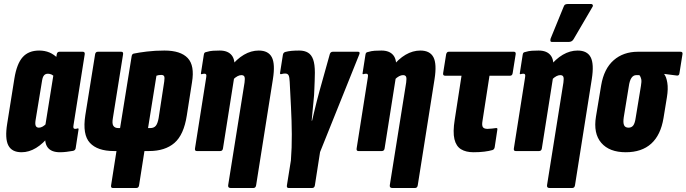

<svg xmlns="http://www.w3.org/2000/svg" viewBox="-20 -756 3436 961"><path d="M88 6Q39 6 21.5 -28.5Q4 -63 16 -137L52 -363Q64 -437 93.5 -470Q123 -503 176 -503Q204 -503 227 -493.5Q250 -484 272 -462L256 -368Q247 -379 238 -383Q229 -387 220 -387Q212 -387 206.5 -384Q201 -381 197 -374Q193 -367 191 -355L158 -154Q155 -135 159 -126Q163 -117 175 -117Q184 -117 194.5 -123Q205 -129 215 -141L229 -79Q196 -37 160.5 -15.5Q125 6 88 6ZM280 6Q193 6 208 -91L210 -104L205 -117L254 -422L258 -447L264 -484Q266 -497 278 -497H394Q406 -497 404 -484L348 -130Q346 -119 348 -115Q350 -111 356 -111Q359 -111 362 -111.5Q365 -112 367 -113Q375 -115 373 -107L359 -16Q358 -4 346 -1Q329 2 312.5 4Q296 6 280 6Z M545 185Q534 185 536 172L563 0H550Q468 0 430 -41Q392 -82 407 -179L456 -484Q458 -497 470 -497H587Q598 -497 596 -484L545 -165Q540 -137 547.5 -126Q555 -115 572 -115H581L639 -475Q641 -487 651 -488Q674 -493 715 -498Q756 -503 803 -503Q884 -503 919.5 -465.5Q955 -428 941 -344L915 -178Q900 -81 853 -40.5Q806 0 726 0H703L676 172Q674 185 662 185ZM721 -115H732Q750 -115 759.5 -126Q769 -137 774 -165L802 -348Q805 -368 801.5 -374.5Q798 -381 787 -381Q780 -381 774 -380Q768 -379 763 -377Z M1135 185Q1120 185 1122 171L1204 -343Q1207 -364 1203.5 -372Q1200 -380 1188 -380Q1179 -380 1168.5 -374.5Q1158 -369 1147 -358L1132 -419Q1165 -461 1201 -482Q1237 -503 1275 -503Q1323 -503 1340.5 -469.5Q1358 -436 1346 -360L1262 171Q1260 185 1248 185ZM965 0Q954 0 956 -13L1012 -368Q1014 -379 1012 -383Q1010 -387 1004 -387Q1000 -387 997 -386.5Q994 -386 991 -385Q984 -383 986 -391L1000 -481Q1001 -489 1004 -492Q1007 -495 1014 -496Q1030 -501 1046.5 -502Q1063 -503 1080 -503Q1121 -503 1140 -479Q1159 -455 1152 -407L1150 -395L1154 -380L1096 -13Q1094 0 1082 0Z M1425 185Q1414 185 1416 172L1436 47Q1441 -16 1440.5 -84Q1440 -152 1436.5 -219Q1433 -286 1430 -346Q1429 -370 1424.5 -379Q1420 -388 1407 -388Q1398 -388 1388 -385Q1384 -384 1382.5 -386Q1381 -388 1382 -393L1396 -482Q1398 -493 1408 -496Q1423 -500 1439.5 -501.5Q1456 -503 1478 -503Q1504 -503 1521.5 -492.5Q1539 -482 1547.5 -458Q1556 -434 1556 -392Q1556 -371 1555 -350.5Q1554 -330 1553.5 -311.5Q1553 -293 1552 -280Q1551 -264 1548.5 -241.5Q1546 -219 1544 -195Q1542 -171 1540 -152H1542Q1546 -169 1552.5 -196Q1559 -223 1566 -251Q1573 -279 1579 -300L1631 -486Q1635 -497 1646 -497H1772Q1784 -497 1778 -483L1582 5L1556 172Q1554 185 1542 185Z M1944 185Q1929 185 1931 171L2013 -343Q2016 -364 2012.5 -372Q2009 -380 1997 -380Q1988 -380 1977.5 -374.5Q1967 -369 1956 -358L1941 -419Q1974 -461 2010 -482Q2046 -503 2084 -503Q2132 -503 2149.5 -469.5Q2167 -436 2155 -360L2071 171Q2069 185 2057 185ZM1774 0Q1763 0 1765 -13L1821 -368Q1823 -379 1821 -383Q1819 -387 1813 -387Q1809 -387 1806 -386.5Q1803 -386 1800 -385Q1793 -383 1795 -391L1809 -481Q1810 -489 1813 -492Q1816 -495 1823 -496Q1839 -501 1855.5 -502Q1872 -503 1889 -503Q1930 -503 1949 -479Q1968 -455 1961 -407L1959 -395L1963 -380L1905 -13Q1903 0 1891 0Z M2350 6Q2312 6 2287.5 -9Q2263 -24 2254.5 -59.5Q2246 -95 2256 -157L2290 -377H2208Q2196 -377 2198 -390L2213 -484Q2216 -497 2226 -497H2552Q2563 -497 2561 -484L2546 -390Q2544 -377 2533 -377H2430L2395 -151Q2391 -128 2397 -119.5Q2403 -111 2420 -111Q2430 -111 2442.5 -112.5Q2455 -114 2462 -115Q2472 -117 2469 -105L2456 -19Q2454 -8 2445 -5Q2428 0 2404 3Q2380 6 2350 6Z M2731 185Q2716 185 2718 171L2800 -343Q2803 -364 2799.5 -372Q2796 -380 2784 -380Q2775 -380 2764.5 -374.5Q2754 -369 2743 -358L2728 -419Q2761 -461 2797 -482Q2833 -503 2871 -503Q2919 -503 2936.5 -469.5Q2954 -436 2942 -360L2858 171Q2856 185 2844 185ZM2561 0Q2550 0 2552 -13L2608 -368Q2610 -379 2608 -383Q2606 -387 2600 -387Q2596 -387 2593 -386.5Q2590 -386 2587 -385Q2580 -383 2582 -391L2596 -481Q2597 -489 2600 -492Q2603 -495 2610 -496Q2626 -501 2642.5 -502Q2659 -503 2676 -503Q2717 -503 2736 -479Q2755 -455 2748 -407L2746 -395L2750 -380L2692 -13Q2690 0 2678 0ZM2744 -546Q2736 -546 2735 -551Q2734 -556 2736 -563L2801 -722Q2804 -731 2809.5 -733.5Q2815 -736 2823 -736H2938Q2945 -736 2947 -730.5Q2949 -725 2944 -719L2851 -560Q2843 -546 2826 -546Z M3112 6Q3030 6 2989.5 -41Q2949 -88 2963 -173L2989 -329Q3003 -412 3051.5 -454.5Q3100 -497 3173 -497H3386Q3398 -497 3396 -485L3381 -391Q3380 -376 3367 -378L3305 -386V-384Q3315 -372 3320 -342Q3325 -312 3318 -269L3301 -165Q3287 -80 3239.5 -37Q3192 6 3112 6ZM3126 -117Q3141 -117 3149.5 -128Q3158 -139 3162 -168L3188 -326Q3192 -348 3189.5 -360Q3187 -372 3180 -380H3165Q3150 -380 3140.5 -366Q3131 -352 3127 -322L3102 -169Q3098 -142 3103.5 -129.5Q3109 -117 3126 -117Z"/></svg>

Font: Sofia Sans Extra Condensed Black
Style: Italic
Weight: 900
Italic angle: -9°
Version: Version 4.100